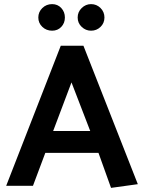

<svg xmlns="http://www.w3.org/2000/svg" viewBox="-20 -902 699 932"><path d="M418 -266H238L327 -502ZM275 -680 10 0H140L200 -160H458L519 10L649 -8L385 -680ZM233 -753Q260 -753 277.5 -771.5Q295 -790 295 -817Q295 -844 277.5 -863Q260 -882 233 -882Q205 -882 185.5 -863Q166 -844 166 -817Q166 -790 185.5 -771.5Q205 -753 233 -753ZM422 -753Q449 -753 468 -771.5Q487 -790 487 -817Q487 -844 468 -863Q449 -882 422 -882Q396 -882 376.5 -863Q357 -844 357 -817Q357 -790 376.5 -771.5Q396 -753 422 -753Z"/></svg>

Font: Catamaran Thin
Style: Bold
Weight: 700
Version: Version 2.000